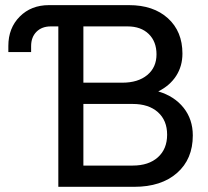

<svg xmlns="http://www.w3.org/2000/svg" viewBox="-20 -721 801 741"><path d="M168.9 -701.2H478Q572.3 -701.2 628.2 -650.4Q684.1 -599.6 684.1 -514.2Q684.1 -465.8 659.9 -428.2Q635.7 -390.6 590.8 -368.2Q653.3 -349.6 688.7 -304.9Q724.1 -260.3 724.1 -198.2Q724.1 -106.9 663.3 -53.5Q602.5 0 498 0H205.1V-619.1H175.8Q141.6 -619.1 120.8 -598.4Q100.1 -577.6 100.1 -543V-520H12.2V-543.9Q12.2 -612.8 56.2 -657Q100.1 -701.2 168.9 -701.2ZM492.2 -319.8H301.8V-82H492.2Q553.7 -82 589.4 -114Q625 -146 625 -201.2Q625 -256.3 589.4 -288.1Q553.7 -319.8 492.2 -319.8ZM301.8 -619.1V-401.9H452.1Q512.7 -401.9 548.3 -431.4Q584 -460.9 584 -511.2Q584 -560.5 554 -589.8Q523.9 -619.1 472.2 -619.1Z"/></svg>

Font: LT Superior Med
Style: Regular
Weight: 500
Designer: Daniel Lyons
Foundry: LyonsType
Version: Version 1.000